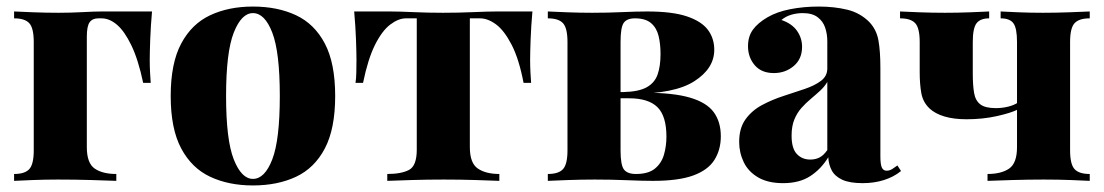

<svg xmlns="http://www.w3.org/2000/svg" viewBox="-20 -552 3368 586"><path d="M444 -517Q440 -473 438.5 -432Q437 -391 437 -369Q437 -349 438 -330.5Q439 -312 440 -299H417Q402 -370 381 -413.5Q360 -457 337 -476.5Q314 -496 290 -496Q287 -496 285 -496Q283 -496 280 -496Q262 -496 253.5 -484Q245 -472 245 -440V-103Q245 -54 269 -37.5Q293 -21 335 -21V0Q308 -1 259.5 -2.5Q211 -4 157 -4Q118 -4 80 -2.5Q42 -1 23 0V-21Q56 -21 69.5 -36Q83 -51 83 -93V-424Q83 -466 69.5 -481Q56 -496 23 -496V-517Q42 -516 81.5 -514.5Q121 -513 159 -513Q196 -513 232.5 -515Q269 -517 290 -517Z M752 -532Q827 -532 883.5 -505.5Q940 -479 971.5 -419Q1003 -359 1003 -259Q1003 -159 971.5 -99Q940 -39 883.5 -12.5Q827 14 752 14Q678 14 621.5 -12.5Q565 -39 533 -99Q501 -159 501 -259Q501 -359 533 -419Q565 -479 621.5 -505.5Q678 -532 752 -532ZM752 -512Q717 -512 693.5 -452.5Q670 -393 670 -259Q670 -125 693.5 -65.5Q717 -6 752 -6Q788 -6 811 -65.5Q834 -125 834 -259Q834 -393 811 -452.5Q788 -512 752 -512Z M1605 -517Q1601 -473 1599.5 -432Q1598 -391 1598 -369Q1598 -349 1599 -330.5Q1600 -312 1601 -299H1578Q1564 -372 1541.5 -415.5Q1519 -459 1494 -477.5Q1469 -496 1445 -496H1414V-103Q1414 -54 1438.5 -37.5Q1463 -21 1504 -21V0Q1478 -1 1432 -2.5Q1386 -4 1334 -4Q1282 -4 1235.5 -2.5Q1189 -1 1162 0V-21Q1205 -21 1228.5 -33.5Q1252 -46 1252 -95V-496H1219Q1196 -496 1171 -477Q1146 -458 1124.5 -415Q1103 -372 1088 -299H1065Q1067 -311 1067.5 -330Q1068 -349 1068 -369Q1068 -391 1066.5 -431.5Q1065 -472 1061 -517H1171Q1197 -517 1241.5 -515Q1286 -513 1332 -513Q1380 -513 1425 -515Q1470 -517 1496 -517Z M1955 -517Q2032 -517 2076.5 -502Q2121 -487 2140.5 -461Q2160 -435 2160 -400Q2160 -343 2099 -304Q2038 -265 1909 -266Q1909 -266 1902.5 -267.5Q1896 -269 1889 -270Q1882 -271 1882 -271Q1929 -272 1953.5 -285.5Q1978 -299 1987 -324.5Q1996 -350 1996 -387Q1996 -418 1990 -442.5Q1984 -467 1967 -481.5Q1950 -496 1918 -496Q1893 -496 1883.5 -482Q1874 -468 1874 -424V-93Q1874 -48 1884.5 -34.5Q1895 -21 1921 -21Q1959 -21 1979 -37.5Q1999 -54 2006.5 -80Q2014 -106 2014 -135Q2014 -198 1986.5 -225Q1959 -252 1900 -252H1796Q1796 -252 1796 -261.5Q1796 -271 1796 -271H1927L1948 -269Q2035 -269 2086 -254Q2137 -239 2158.5 -209.5Q2180 -180 2180 -136Q2180 -95 2160.5 -64Q2141 -33 2096 -16.5Q2051 0 1973 0Q1941 0 1893.5 -2Q1846 -4 1795 -4Q1755 -4 1714 -2.5Q1673 -1 1652 0V-21Q1685 -21 1698.5 -36Q1712 -51 1712 -93V-424Q1712 -466 1698.5 -481Q1685 -496 1652 -496V-517Q1671 -516 1710.5 -514.5Q1750 -513 1787 -513Q1835 -513 1879 -515Q1923 -517 1955 -517Z M2370 7Q2324 7 2294 -10.5Q2264 -28 2250 -57Q2236 -86 2236 -119Q2236 -161 2255.5 -188Q2275 -215 2306 -231.5Q2337 -248 2371 -259Q2405 -270 2436 -280.5Q2467 -291 2486 -305.5Q2505 -320 2505 -343V-426Q2505 -448 2498.5 -467.5Q2492 -487 2475.5 -499.5Q2459 -512 2430 -512Q2412 -512 2395 -507Q2378 -502 2365 -491Q2397 -480 2412.5 -458Q2428 -436 2428 -409Q2428 -372 2402.5 -350.5Q2377 -329 2342 -329Q2304 -329 2283.5 -353Q2263 -377 2263 -411Q2263 -441 2278 -461.5Q2293 -482 2322 -499Q2351 -516 2392 -524Q2433 -532 2479 -532Q2526 -532 2565.5 -522.5Q2605 -513 2633 -485Q2655 -462 2661 -429Q2667 -396 2667 -345V-75Q2667 -50 2671.5 -40.5Q2676 -31 2686 -31Q2695 -31 2703 -36Q2711 -41 2719 -47L2730 -30Q2708 -12 2678 -2.5Q2648 7 2613 7Q2573 7 2550.5 -3.5Q2528 -14 2518.5 -32Q2509 -50 2508 -72Q2486 -36 2453 -14.5Q2420 7 2370 7ZM2453 -65Q2469 -65 2481.5 -71.5Q2494 -78 2505 -94V-302Q2497 -288 2483.5 -275.5Q2470 -263 2455 -250.5Q2440 -238 2426.5 -223Q2413 -208 2404.5 -187.5Q2396 -167 2396 -138Q2396 -99 2412 -82Q2428 -65 2453 -65Z M3306 -517V-496Q3273 -496 3259.5 -481Q3246 -466 3246 -424V-93Q3246 -51 3259.5 -36Q3273 -21 3306 -21V0Q3286 -1 3248.5 -2.5Q3211 -4 3165 -4Q3119 -4 3069.5 -2.5Q3020 -1 2994 0V-21Q3036 -21 3060 -37.5Q3084 -54 3084 -103V-424Q3084 -466 3073 -481Q3062 -496 3034 -496V-517Q3052 -516 3088 -514.5Q3124 -513 3163 -513Q3202 -513 3243.5 -514.5Q3285 -516 3306 -517ZM2999 -517V-496Q2972 -496 2960.5 -481Q2949 -466 2949 -424V-327Q2949 -292 2953 -268.5Q2957 -245 2972 -233.5Q2987 -222 3019 -222Q3039 -222 3057 -226.5Q3075 -231 3087 -239V-218Q3065 -207 3022 -197.5Q2979 -188 2930 -188Q2891 -188 2862.5 -196.5Q2834 -205 2817 -221Q2797 -240 2792 -267.5Q2787 -295 2787 -332V-424Q2787 -466 2773.5 -481Q2760 -496 2727 -496V-517Q2746 -516 2785.5 -514.5Q2825 -513 2864 -513Q2903 -513 2941.5 -514.5Q2980 -516 2999 -517Z"/></svg>

Font: Playfair Display ExtraBold
Style: Regular
Weight: 800
Designer: Claus Eggers Sørensen
Foundry: Claus Eggers Sørensen
Version: Version 1.203